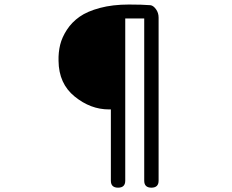

<svg xmlns="http://www.w3.org/2000/svg" viewBox="-20 -784 1040 860"><path d="M690.4 -705.1V25.4Q690.4 56.6 658.2 56.6Q626 56.6 626 25.4V-701.2H541V25.4Q541 56.6 508.8 56.6Q476.6 56.6 476.6 25.4V-293.9H467.8Q385.7 -293.9 314.5 -351.6Q243.2 -409.2 242.2 -511.7Q241.2 -549.8 249.5 -583.5Q257.8 -617.2 279.8 -650.9Q301.8 -684.6 336.4 -709Q371.1 -733.4 427.7 -748.5Q484.4 -763.7 557.6 -763.7Q617.2 -763.7 654.3 -760.7Q667 -758.8 678.7 -742.7Q690.4 -726.6 690.4 -705.1Z"/></svg>

Font: GenSenMaruGothic TW TTF Regular
Style: Regular
Weight: 400
Version: Version 1.301